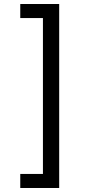

<svg xmlns="http://www.w3.org/2000/svg" viewBox="-20 -802 455 957"><path d="M81 65H194V-712H81V-782H275V135H81Z"/></svg>

Font: bangla115
Style: Regular
Weight: 400
Designer: Jelle Bosma - Monotype Design Team
Foundry: Monotype Imaging Inc.
Version: Version 2.003